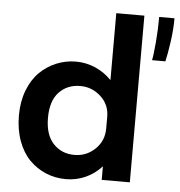

<svg xmlns="http://www.w3.org/2000/svg" viewBox="-55 -834 839 897"><g transform="rotate(5 364.5 -385.5)"><path d="M286.6 11.2Q236.8 11.2 192.9 -7.1Q148.9 -25.4 115.2 -59.6Q81.5 -93.8 62 -147.2Q42.5 -200.7 42.5 -267.1Q42.5 -331.1 62.5 -383.5Q82.5 -436 116.5 -469.7Q150.4 -503.4 194.3 -521.7Q238.3 -540 286.6 -540Q334.5 -540 377.9 -521Q421.4 -502 454.1 -467.8V-781.7H585.9V0H454.1V-63.5Q421.9 -27.8 378.7 -8.3Q335.4 11.2 286.6 11.2ZM727.1 -781.7Q727.1 -727.5 718.5 -668.7Q710 -609.9 702.1 -577.6H639.6Q645 -601.6 650.1 -661.6Q655.3 -721.7 655.3 -781.7ZM316.9 -105Q372.6 -105 413.3 -143.8Q454.1 -182.6 454.1 -241.7V-295.9Q454.1 -353 412.8 -390.6Q371.6 -428.2 316.9 -428.2Q255.9 -428.2 217.3 -387.5Q178.7 -346.7 178.7 -267.1Q178.7 -188 217.3 -146.5Q255.9 -105 316.9 -105Z"/></g></svg>

Font: Epilogue SemiBold
Style: Regular
Weight: 600
Designer: Tyler Finck
Foundry: Etcetera Type Co
Version: Version 2.112